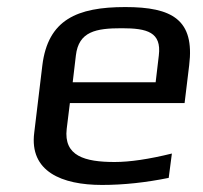

<svg xmlns="http://www.w3.org/2000/svg" viewBox="-20 -514 575 544"><path d="M335 -494C198 -494 116 -458 100 -329L77 -138C63 -28 155 10 269 10C331 10 394 3 458 -10L467 -79C402 -63 348 -55 305 -55C220 -55 160 -72 169 -149L178 -222H503L516 -329C532 -458 468 -494 335 -494ZM325 -434C397 -434 438 -423 430 -357L421 -281H186L195 -357C203 -425 252 -434 325 -434Z"/></svg>

Font: Gamestation Text
Style: Italic
Weight: 400
Designer: Jonas Hecksher
Foundry: Jonas Hecksher, Playtypeª, e-types AS
Version: Version 1.003